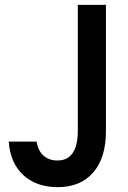

<svg xmlns="http://www.w3.org/2000/svg" viewBox="-20 -759 530 792"><path d="M131 -175Q137 -137 159.5 -117Q182 -97 217 -97Q301 -97 301 -221V-739H417V-218Q417 -108 364.5 -47.5Q312 13 218 13Q130 13 76 -37Q22 -87 16 -175Z"/></svg>

Font: Involve SemiBold
Style: Regular
Weight: 600
Designer: Stefan Peev
Foundry: Context Ltd.
Version: Version 1.001